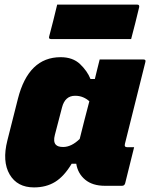

<svg xmlns="http://www.w3.org/2000/svg" viewBox="-20 -806 654 836"><path d="M244 -557Q297 -557 328.5 -527Q360 -497 374 -462H393Q398 -482 403 -503Q408 -524 414 -547H605Q616 -547 613 -536Q591 -447 568 -356Q545 -265 524 -180Q520 -165 534 -165H564Q554 -126 544.5 -86.5Q535 -47 525 -8Q522 3 511 3H437Q383 3 351 -23.5Q319 -50 312 -93H292Q259 -38 220 -14Q181 10 128 10Q55 10 22 -46.5Q-11 -103 12 -194L58 -376Q104 -557 244 -557ZM223 -176Q232 -166 255 -166Q291 -166 327 -201Q337 -241 347.5 -282.5Q358 -324 369 -365Q357 -376 341.5 -382.5Q326 -389 307 -389Q263 -389 250 -338L219 -219Q211 -189 223 -176ZM229 -786H577Q588 -786 586 -775Q579 -746 569 -705.5Q559 -665 551 -636H202Q191 -636 194 -647Q202 -676 212 -716.5Q222 -757 229 -786Z"/></svg>

Font: Recursive Mn Lnr St Blk
Style: Italic
Weight: 900
Italic angle: -15°
Monospace: yes
Version: Version 1.079;hotconv 1.0.112;makeotfexe 2.5.65598; ttfautoh